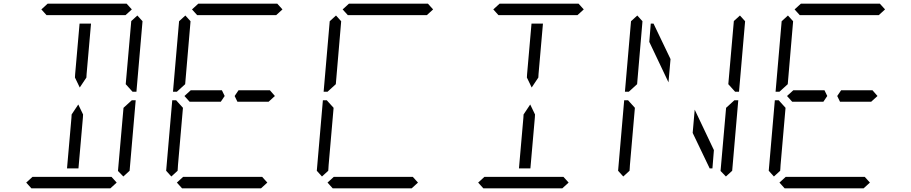

<svg xmlns="http://www.w3.org/2000/svg" viewBox="-20 -1020 4936 1040"><path d="M204 -969 238 -1000H666L694 -969L660 -938H658H477H415H234H232ZM405 -108H343L367 -382L368 -400L404 -454L430 -400L429 -382ZM411 -892H473L449 -618L448 -600L412 -546L386 -600L387 -618ZM612 -31 578 0H150L122 -31L156 -62H158H339H401H582H584ZM649 -436 694 -477H715L682 -95L648 -64L619 -94ZM724 -936 752 -905 719 -523H698L661 -564L691 -906Z M1020 -969 1054 -1000H1482L1510 -969L1476 -938H1474H1293H1231H1050H1048ZM1020 -469H1007L979 -500L1013 -531H1026H1150H1174H1182L1197 -500L1176 -469H1168H1144ZM1428 -31 1394 0H966L938 -31L972 -62H974H1155H1217H1398H1400ZM908 -64 880 -95 913 -477H934L943 -467L971 -436L944 -125L943 -108L942 -95ZM938 -523H917L950 -905L984 -936L1012 -905L1011 -892L983 -564L949 -533ZM1428 -531H1442L1469 -500L1435 -469H1422H1298H1274H1266L1251 -500L1272 -531H1280H1304Z M1836 -969 1870 -1000H2298L2326 -969L2292 -938H2290H2109H2047H1866H1864ZM2244 -31 2210 0H1782L1754 -31L1788 -62H1790H1971H2033H2214H2216ZM1724 -64 1696 -95 1729 -477H1750L1759 -467L1787 -436L1760 -125L1759 -108L1758 -95ZM1754 -523H1733L1766 -905L1800 -936L1828 -905L1827 -892L1799 -564L1765 -533Z M2652 -969 2686 -1000H3114L3142 -969L3108 -938H3106H2925H2863H2682H2680ZM2853 -108H2791L2815 -382L2816 -400L2852 -454L2878 -400L2877 -382ZM2859 -892H2921L2897 -618L2896 -600L2860 -546L2834 -600L2835 -618ZM3060 -31 3026 0H2598L2570 -31L2604 -62H2606H2787H2849H3030H3032Z M3612 -700 3601 -574 3497 -793 3505 -892H3520ZM3732 -300 3743 -426 3847 -207 3839 -108H3824ZM3913 -436 3958 -477H3979L3946 -95L3912 -64L3883 -94ZM3988 -936 4016 -905 3983 -523H3962L3925 -564L3955 -906ZM3356 -64 3328 -95 3361 -477H3382L3391 -467L3419 -436L3392 -125L3391 -108L3390 -95ZM3386 -523H3365L3398 -905L3432 -936L3460 -905L3459 -892L3431 -564L3397 -533Z M4284 -969 4318 -1000H4746L4774 -969L4740 -938H4738H4557H4495H4314H4312ZM4284 -469H4271L4243 -500L4277 -531H4290H4414H4438H4446L4461 -500L4440 -469H4432H4408ZM4692 -31 4658 0H4230L4202 -31L4236 -62H4238H4419H4481H4662H4664ZM4172 -64 4144 -95 4177 -477H4198L4207 -467L4235 -436L4208 -125L4207 -108L4206 -95ZM4202 -523H4181L4214 -905L4248 -936L4276 -905L4275 -892L4247 -564L4213 -533ZM4692 -531H4706L4733 -500L4699 -469H4686H4562H4538H4530L4515 -500L4536 -531H4544H4568Z"/></svg>

Font: DSEG14 Classic Mini
Style: Light Italic
Weight: 300
Italic angle: -5°
Designer: Keshikan(Twitter:@keshinomi_88pro)
Version: Version 0.46